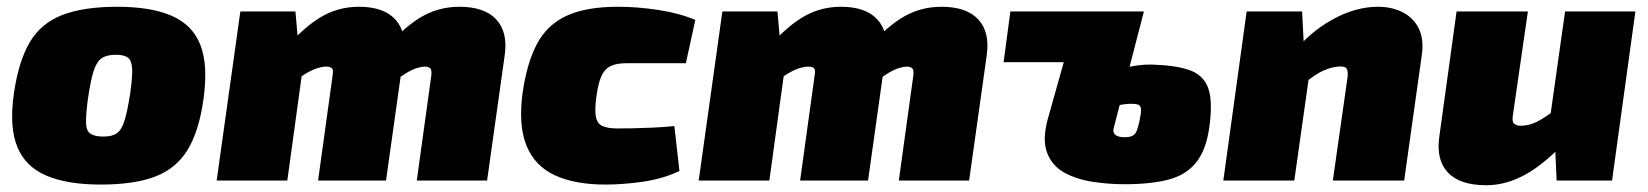

<svg xmlns="http://www.w3.org/2000/svg" viewBox="-20 -534 4876 568"><path d="M327 -514Q427 -514 488.5 -487Q550 -460 573 -400.5Q596 -341 582 -241Q569 -147 535.5 -91.5Q502 -36 440 -12Q378 12 278 12Q179 12 117 -14.5Q55 -41 31 -100Q7 -159 21 -257Q35 -353 68 -409Q101 -465 164 -489.5Q227 -514 327 -514ZM323 -372Q296 -372 281 -362Q266 -352 257 -324Q248 -296 240 -241Q234 -195 234.5 -171Q235 -147 247.5 -138.5Q260 -130 286 -130Q312 -130 326 -140Q340 -150 348.5 -177.5Q357 -205 365 -257Q372 -305 371 -329.5Q370 -354 359 -363Q348 -372 323 -372Z M854 -500 863 -398 883 -386 830 0H621L691 -500ZM1042 -514Q1115 -514 1149.5 -476.5Q1184 -439 1174 -370L1122 0H921L964 -311Q967 -328 961.5 -332.5Q956 -337 945 -337Q935 -337 921 -333Q907 -329 888.5 -318.5Q870 -308 845 -289L809 -374Q872 -448 925 -481Q978 -514 1042 -514ZM1339 -514Q1414 -514 1448.5 -476Q1483 -438 1473 -370L1421 0H1213L1256 -311Q1258 -328 1252 -332.5Q1246 -337 1237 -337Q1228 -337 1214.5 -333Q1201 -329 1183 -318.5Q1165 -308 1142 -289L1105 -374Q1168 -448 1221.5 -481Q1275 -514 1339 -514Z M1808 -514Q1866 -514 1928 -504.5Q1990 -495 2037 -475L2009 -347Q1953 -347 1909 -347Q1865 -347 1833 -347Q1803 -347 1785.5 -338Q1768 -329 1759 -308.5Q1750 -288 1745 -253Q1739 -212 1742.5 -190.5Q1746 -169 1761.5 -161.5Q1777 -154 1807 -154Q1827 -154 1854 -154.5Q1881 -155 1912.5 -156.5Q1944 -158 1975 -161L1990 -28Q1941 -5 1882.5 3.5Q1824 12 1770 12Q1682 12 1622.5 -15Q1563 -42 1538 -102Q1513 -162 1526 -259Q1539 -349 1569 -405Q1599 -461 1656.5 -487.5Q1714 -514 1808 -514Z M2280 -500 2289 -398 2309 -386 2256 0H2047L2117 -500ZM2468 -514Q2541 -514 2575.5 -476.5Q2610 -439 2600 -370L2548 0H2347L2390 -311Q2393 -328 2387.5 -332.5Q2382 -337 2371 -337Q2361 -337 2347 -333Q2333 -329 2314.5 -318.5Q2296 -308 2271 -289L2235 -374Q2298 -448 2351 -481Q2404 -514 2468 -514ZM2765 -514Q2840 -514 2874.5 -476Q2909 -438 2899 -370L2847 0H2639L2682 -311Q2684 -328 2678 -332.5Q2672 -337 2663 -337Q2654 -337 2640.5 -333Q2627 -329 2609 -318.5Q2591 -308 2568 -289L2531 -374Q2594 -448 2647.5 -481Q2701 -514 2765 -514Z M3364 -500 3276 -160Q3273 -151 3274 -145Q3275 -139 3279 -135.5Q3283 -132 3290 -130Q3297 -128 3306 -128Q3322 -128 3330.5 -132.5Q3339 -137 3343 -147.5Q3347 -158 3351 -176Q3356 -199 3355.5 -210Q3355 -221 3348 -224Q3341 -227 3326 -227Q3305 -227 3269.5 -218.5Q3234 -210 3175 -167L3193 -283Q3246 -318 3297 -331Q3348 -344 3387 -343Q3458 -341 3499 -326.5Q3540 -312 3554 -274Q3568 -236 3558 -161Q3549 -92 3519.5 -54.5Q3490 -17 3438 -3Q3386 11 3307 11Q3258 11 3210.5 3.5Q3163 -4 3127.5 -24Q3092 -44 3077.5 -82.5Q3063 -121 3080 -183L3161 -471ZM3364 -500 3215 -350H2949L2969 -500Z M4056 -514Q4097 -514 4129 -498Q4161 -482 4177 -450Q4193 -418 4186 -370L4134 0H3923L3966 -302Q3969 -322 3964 -330.5Q3959 -339 3939 -337Q3921 -336 3897 -326Q3873 -316 3838 -287L3803 -374Q3853 -438 3921.5 -476Q3990 -514 4056 -514ZM3832 -500 3839 -366 3859 -354 3809 0H3599L3668 -500Z M4500 -500 4455 -189Q4453 -173 4460 -167.5Q4467 -162 4478 -162Q4502 -162 4525 -173Q4548 -184 4585 -212L4621 -126Q4555 -53 4496 -19.5Q4437 14 4377 14Q4299 14 4263.5 -23.5Q4228 -61 4238 -130L4289 -500ZM4818 -500 4749 0H4585L4579 -134L4560 -146L4610 -500Z"/></svg>

Font: Exo 2 Black
Style: Italic
Weight: 900
Italic angle: -8°
Designer: Natanael Gama
Foundry: Natanael Gama
Version: Version 2.010